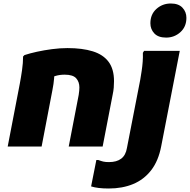

<svg xmlns="http://www.w3.org/2000/svg" viewBox="-20 -838 1086 1098"><path d="M24 0 93 -358Q100 -395 106 -436.5Q112 -478 112 -515L120 -523Q150 -533 191 -542Q232 -551 277.5 -557Q323 -563 366 -563Q451 -563 510.5 -544.5Q570 -526 601 -484.5Q632 -443 632 -374Q632 -356 630.5 -337Q629 -318 624 -295L567 0H373L430 -295Q432 -308 433 -319Q434 -330 434 -338Q434 -370 415.5 -390.5Q397 -411 350 -411Q321 -411 296.5 -403.5Q272 -396 258 -387L285 -445Q292 -422 289.5 -390.5Q287 -359 280 -324L218 0ZM930 -623Q885 -623 862.5 -647Q840 -671 840 -705Q840 -756 874.5 -787Q909 -818 957 -818Q1001 -818 1023.5 -794Q1046 -770 1046 -736Q1046 -685 1011.5 -654Q977 -623 930 -623ZM501 228 531 77H542Q558 83 570.5 86Q583 89 603 89Q647 89 673 69.5Q699 50 706 8L782 -382Q786 -406 790 -432Q794 -458 796 -484.5Q798 -511 797 -536L804 -547H1008L902 -2Q886 82 844.5 135.5Q803 189 741.5 214.5Q680 240 602 240Q570 240 545 237Q520 234 501 228Z"/></svg>

Font: Kufam ExtraBold
Style: Italic
Weight: 800
Italic angle: -11°
Designer: Artur Schmal
Foundry: Original Type
Version: Version 1.301; ttfautohint (v1.8.3)